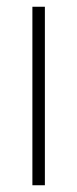

<svg xmlns="http://www.w3.org/2000/svg" viewBox="-20 -549 228 569"><path d="M113 0V-529H76V0Z"/></svg>

Font: Noto Sans Gurmukhi Condensed ExtraLight
Style: Regular
Weight: 200
Width: 3
Designer: Jelle Bosma - Monotype Design Team
Foundry: Monotype Imaging Inc.
Version: Version 2.004